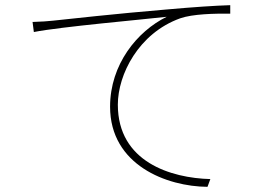

<svg xmlns="http://www.w3.org/2000/svg" viewBox="-20 -713 1040 743"><path d="M106 -628 111 -589C210 -609 538 -638 625 -648C511 -592 406 -464 406 -300C406 -74 626 9 783 10L794 -20C642 -24 436 -86 436 -308C436 -424 516 -584 677 -642C725 -659 812 -661 871 -660V-693C810 -691 734 -686 621 -676C440 -661 231 -638 185 -633C165 -631 143 -629 106 -628Z"/></svg>

Font: Noto Sans T Chinese Thin
Style: Regular
Weight: 100
Designer: Ryoko NISHIZUKA (kana & ideographs); Paul D. Hunt (Latin, Greek & Cyrillic); Wenlong ZHANG (bopomofo); Sandoll Communica
Foundry: Adobe Systems Incorporated
Version: Version 1.000;PS 1;hotconv 1.0.78;makeotf.lib2.5.61930